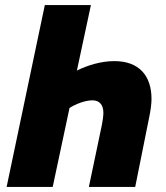

<svg xmlns="http://www.w3.org/2000/svg" viewBox="-20 -734 653 754"><path d="M6 0H187L253 -310C278 -326 315 -340 343 -340C369 -340 386 -324 386 -291C386 -278 383 -258 380 -243L329 0H511L565 -269C571 -297 575 -325 575 -345C575 -436 527 -494 429 -494C377 -494 325 -478 282 -457L337 -714H156Z"/></svg>

Font: Noto Sans UI SemiCondensed Black
Style: Italic
Weight: 900
Width: 4
Italic angle: -372°
Designer: Monotype Design Team
Foundry: Monotype Imaging Inc.
Version: Version 1.901